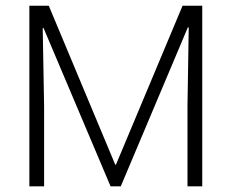

<svg xmlns="http://www.w3.org/2000/svg" viewBox="-20 -660 820 680"><path d="M84 -639.6H152.8L388.2 -76.7H390.6L626.5 -639.6H696.3V0H644V-282.7L648.4 -562.5L645.5 -563.5L407.7 0H371.6L134.3 -560.5H131.3L136.2 -282.7V0H84Z"/></svg>

Font: Yantramanav Light
Style: Regular
Weight: 300
Version: Version 1.001;PS 1.0;hotconv 1.0.72;makeotf.lib2.5.5900; ttf